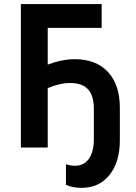

<svg xmlns="http://www.w3.org/2000/svg" viewBox="-20 -720 666 937"><path d="M301.8 81.1Q324.2 88.9 346.2 88.9Q389.6 88.9 413.8 54.9Q438 21 438 -43V-188Q438 -253.4 409.4 -284.2Q380.9 -314.9 323.2 -314.9Q272 -314.9 212.9 -290V0H82V-700.2H476.1V-584H212.9V-404.8Q283.7 -431.2 345.2 -431.2Q448.7 -431.2 506.8 -368.9Q564.9 -306.6 564.9 -193.8V-36.1Q564.9 71.3 514.2 134Q463.4 196.8 378.9 196.8Q334.5 196.8 301.8 182.1Z"/></svg>

Font: Fixel Text SemiBold
Style: Regular
Weight: 600
Width: 4
Designer: AlfaBravo + MacPaw
Foundry: Kyrylo Tkachov, Marchela Mozhyna, Serhii Makarenko, Maria Weinstein, Zakhar Kryvoshyya
Version: Version 1.211